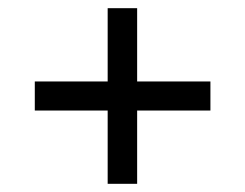

<svg xmlns="http://www.w3.org/2000/svg" viewBox="-20 -592 599 469"><path d="M243 -143V-322H65V-393H243V-572H315V-393H494V-322H315V-143Z"/></svg>

Font: Noto Serif Tamil
Style: Regular
Weight: 400
Designer: Indian Type Foundry, Tom Grace, and the Monotype Design Team
Foundry: Monotype Imaging Inc.
Version: Version 2.003